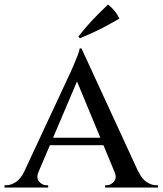

<svg xmlns="http://www.w3.org/2000/svg" viewBox="-32 -833 722 853"><path d="M330 -618 612 -6H503L299 -498ZM139 -71Q128 -42 142 -26Q156 -10 174 -10H182V0H-12V-10Q-12 -10 -8 -10Q-4 -10 -4 -10Q16 -10 38 -24Q60 -38 76 -71ZM330 -618 336 -532 111 -3H44L280 -509Q281 -511 287 -524.5Q293 -538 300.5 -556Q308 -574 314.5 -591Q321 -608 322 -618ZM438 -221V-188H176V-221ZM477 -71H583Q598 -38 620 -24Q642 -10 662 -10Q662 -10 666 -10Q670 -10 670 -10V0H435V-10H443Q460 -10 474 -26Q488 -42 477 -71ZM316 -670Q335 -695 357.5 -720.5Q380 -746 403.5 -769.5Q427 -793 448 -813Q464 -800 477 -784.5Q490 -769 498 -750Q470 -734 440.5 -718Q411 -702 381.5 -688.5Q352 -675 323 -663Z"/></svg>

Font: Cinzel Medium
Style: Regular
Weight: 500
Designer: Natanael Gama
Version: Version 2.000